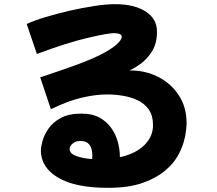

<svg xmlns="http://www.w3.org/2000/svg" viewBox="-20 -839 1040 921"><path d="M498 62Q341 62 258.5 13Q176 -36 176 -118Q176 -134 184 -163Q192 -192 212.5 -222Q233 -252 271.5 -273Q310 -294 371 -294Q423 -294 458 -274.5Q493 -255 514.5 -224Q536 -193 545.5 -157Q555 -121 555 -88V-85Q629 -101 671.5 -142Q714 -183 714 -239Q714 -284 694 -313Q674 -342 641.5 -357.5Q609 -373 570.5 -379.5Q532 -386 495 -386Q437 -386 370 -370Q303 -354 224 -315L173 -468Q276 -502 345.5 -527.5Q415 -553 460 -575.5Q505 -598 534 -621Q564 -647 564 -662Q564 -680 526 -680Q497 -680 399 -657Q301 -634 157 -580L108 -724Q145 -741 200 -757.5Q255 -774 316 -788Q377 -802 433.5 -810.5Q490 -819 531 -819Q624 -819 678.5 -784Q733 -749 733 -687Q733 -632 710.5 -595Q688 -558 657 -535Q626 -512 601 -501H607Q677 -501 738 -470.5Q799 -440 837 -383Q875 -326 875 -248Q875 -238 872.5 -213Q870 -188 860.5 -155.5Q851 -123 831 -88.5Q811 -54 776 -24Q734 13 666.5 37.5Q599 62 498 62ZM314 -124Q314 -102 346 -90.5Q378 -79 422 -76Q423 -84 423 -92Q423 -163 366 -163Q343 -163 328.5 -150.5Q314 -138 314 -124Z"/></svg>

Font: Mochiy Pop One
Style: Regular
Weight: 400
Designer: FONTDASU
Foundry: FONTDASU / Google Inc. / Adobe
Version: Version 2.000